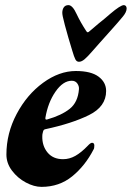

<svg xmlns="http://www.w3.org/2000/svg" viewBox="-20 -714 514 749"><path d="M5 -111Q5 -194 45 -269.5Q85 -345 148 -391Q211 -437 276 -437Q335 -437 364.5 -415Q394 -393 394 -359Q394 -298 327 -265Q260 -232 157 -210Q150 -209 148 -201Q146 -195 145.5 -190.5Q145 -186 145 -183Q144 -145 165.5 -119Q187 -93 226 -93Q251 -93 274 -106Q297 -119 322 -145Q333 -157 339 -157Q348 -157 348 -146Q348 -135 345 -131Q312 -67 261.5 -26Q211 15 142 15Q113 15 81 -2Q49 -19 27 -48Q5 -77 5 -111ZM288 -366Q289 -378 281.5 -388.5Q274 -399 260 -399Q226 -399 196.5 -356.5Q167 -314 157 -254V-252Q157 -246 164 -248Q220 -264 252 -289.5Q284 -315 288 -366ZM262 -516 247 -566Q230 -625 225 -649Q223 -659 223 -664Q223 -677 229 -685.5Q235 -694 247 -694Q263 -694 279 -659Q294 -627 317 -592Q320 -588 322 -588Q325 -588 329 -592Q371 -628 389 -642L410 -660Q450 -694 463 -694Q468 -694 471 -690.5Q474 -687 474 -681Q474 -667 459 -649Q440 -626 412.5 -595.5Q385 -565 370 -548L340 -514Q321 -492 309.5 -482.5Q298 -473 288 -473Q279 -473 274 -482.5Q269 -492 262 -516Z"/></svg>

Font: EB Garamond ExtraBold
Style: Italic
Weight: 800
Italic angle: -17.2°
Designer: Georg Duffner and Octavio Pardo
Foundry: Georg Duffner
Version: Version 1.000